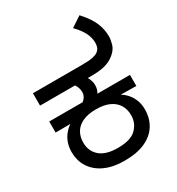

<svg xmlns="http://www.w3.org/2000/svg" viewBox="-189 -907 953 1036"><g transform="rotate(-30 287.0 -389.0)"><path d="M283 12Q213 12 162.5 -11Q112 -34 85 -75.5Q58 -117 58 -172Q58 -204 68.5 -232Q79 -260 100 -282.5Q121 -305 152 -321L166 -307L36 -306V-375H244Q255 -383 262.5 -395.5Q270 -408 270 -424Q270 -438 265.5 -451Q261 -464 253 -475L298 -487L333 -475Q341 -462 345 -448Q349 -434 349 -423Q349 -407 345.5 -395.5Q342 -384 336 -375H539V-306L405 -308L420 -318Q449 -307 470.5 -286Q492 -265 504 -236.5Q516 -208 516 -174Q516 -119 490 -77Q464 -35 412.5 -11.5Q361 12 283 12ZM287 -66Q367 -66 401.5 -100.5Q436 -135 436 -184Q436 -221 419 -248.5Q402 -276 369 -291Q336 -306 287 -306Q237 -306 203.5 -290.5Q170 -275 154 -247.5Q138 -220 138 -184Q138 -131 175 -98.5Q212 -66 287 -66ZM36 -474V-551H334Q388 -551 410 -556Q432 -561 442 -569Q455 -579 459.5 -591.5Q464 -604 464 -618Q464 -651 448 -682.5Q432 -714 399 -747L464 -790Q511 -738 528 -696.5Q545 -655 545 -612Q545 -593 537.5 -565.5Q530 -538 504 -516Q479 -494 444.5 -484Q410 -474 352 -474Z"/></g></svg>

Font: ukannada25
Style: Book
Weight: 400
Designer: Jelle Bosma - Monotype Design Team
Foundry: Monotype Imaging Inc.
Version: Version 2.003